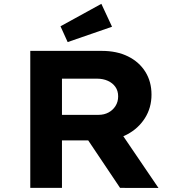

<svg xmlns="http://www.w3.org/2000/svg" viewBox="-20 -960 919 981"><path d="M134.7 0V-700H500.4Q576.9 -700 633.9 -671.9Q691 -643.7 722.5 -593.4Q754.1 -543 754.1 -476.4Q754.1 -409.5 720.5 -356.4Q686.8 -303.4 629.6 -273.1Q572.4 -242.8 500.9 -242.8H296.6V0ZM593.5 0 381.5 -316 557.7 -341 789.7 0.4ZM296.6 -373.2H483.2Q512.1 -373.2 534.3 -385.2Q556.6 -397.1 570.1 -418.4Q583.7 -439.7 583.7 -467.6Q583.7 -496.1 569.5 -516.1Q555.3 -536.1 530.9 -547.1Q506.5 -558.1 475.4 -558.1H296.6ZM325.7 -745 289.1 -825.7 497.9 -940.4 552.4 -823.4Z"/></svg>

Font: Lexend Giga
Style: Regular
Weight: 400
Designer: Bonnie Shaver-Troup, Thomas Jockin
Foundry: Lexend
Version: Version 1.007